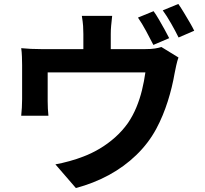

<svg xmlns="http://www.w3.org/2000/svg" viewBox="-20 -885 1040 975"><path d="M759.9 -828.2Q772.9 -810.4 787.5 -785.2Q802.1 -760.1 815.9 -735.1Q829.7 -710.1 839.2 -691.2L758.9 -656.9Q743.4 -687.7 722 -727.3Q700.6 -766.9 680.6 -795.7ZM885.6 -864.9Q898.8 -846.1 914 -820.8Q929.2 -795.5 943.6 -771Q957.9 -746.5 966.3 -728.9L886.9 -694.6Q871.4 -726.3 849.2 -765.3Q827 -804.4 806.5 -832.4ZM549.6 -804.4Q546.1 -772.5 544.3 -753.1Q542.5 -733.8 542.5 -712.1Q542.5 -699 542.5 -672.1Q542.5 -645.2 542.5 -616.3Q542.5 -587.4 542.5 -568H403.3Q403.3 -589.9 403.3 -618.8Q403.3 -647.7 403.3 -673.4Q403.3 -699 403.3 -712.1Q403.3 -733.8 402 -753.1Q400.7 -772.5 395.6 -804.4ZM886.3 -593.1Q880.4 -577.2 875 -552.9Q869.7 -528.7 866.9 -513.9Q860.8 -478.2 852 -442.1Q843.2 -406.1 831.9 -370.4Q820.6 -334.8 806.1 -299.7Q791.6 -264.5 773.3 -230.4Q733.6 -157 671.9 -97.5Q610.2 -37.9 532.4 4.2Q454.6 46.2 365.3 69.9L261.3 -50.4Q295.2 -56.3 333.6 -67Q371.9 -77.7 402.7 -89.8Q444 -105.2 485.7 -129.8Q527.4 -154.5 564.4 -187.4Q601.5 -220.4 629.8 -260.4Q654.9 -297.4 672.5 -339.9Q690.1 -382.3 701.2 -427.9Q712.2 -473.4 718.3 -517.5H222.1Q222.1 -504.2 222.1 -484.6Q222.1 -465 222.1 -442.9Q222.1 -420.9 222.1 -401.9Q222.1 -383 222.1 -371.2Q222.1 -354.2 223.1 -333.3Q224.1 -312.4 225.9 -297.4H87.7Q89.7 -316.3 91 -338.8Q92.3 -361.2 92.3 -381.2Q92.3 -393.2 92.3 -416.4Q92.3 -439.6 92.3 -466.2Q92.3 -492.7 92.3 -516.4Q92.3 -540.1 92.3 -554.5Q92.3 -571 91.4 -596.7Q90.5 -622.3 87.7 -640.4Q113.5 -637.9 137.4 -636.8Q161.2 -635.6 189.9 -635.6H716.7Q747.9 -635.6 767.2 -638.8Q786.5 -642 799.5 -646.3Z"/></svg>

Font: Noto Sans JP
Style: Regular
Weight: 100
Designer: Ryoko NISHIZUKA 西塚涼子 (kana, bopomofo & ideographs); Paul D. Hunt (Latin, Greek & Cyrillic); Sandoll Communications 산돌커뮤니
Foundry: Adobe
Version: Version 2.004;hotconv 1.0.118;makeotfexe 2.5.65603